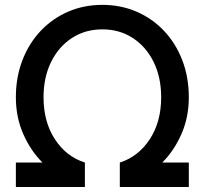

<svg xmlns="http://www.w3.org/2000/svg" viewBox="-20 -753 824 773"><path d="M321.8 0H43.9V-98.6H150.9Q103 -146.5 73.5 -213.9Q43.9 -281.2 43.9 -361.3Q43.9 -441.9 70.1 -510Q96.2 -578.1 143.3 -628.2Q190.4 -678.2 253.9 -705.8Q317.4 -733.4 392.1 -733.4Q466.8 -733.4 530.3 -705.8Q593.8 -678.2 640.9 -628.2Q688 -578.1 714.1 -510Q740.2 -441.9 740.2 -361.3Q740.2 -281.2 710.7 -213.9Q681.2 -146.5 633.3 -98.6H740.2V0H462.4V-98.6Q536.6 -122.1 582.8 -192.1Q628.9 -262.2 628.9 -361.3Q628.9 -441.9 598.4 -503.7Q567.9 -565.4 514.4 -600.1Q460.9 -634.8 392.1 -634.8Q323.2 -634.8 269.8 -600.1Q216.3 -565.4 185.8 -503.7Q155.3 -441.9 155.3 -361.3Q155.3 -262.2 201.2 -192.1Q247.1 -122.1 321.8 -98.6Z"/></svg>

Font: Giphurs Medium
Style: Regular
Weight: 500
Version: Version 0.920; ttfautohint (v1.8.4.7-5d5b)